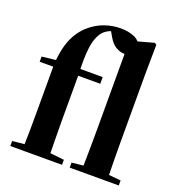

<svg xmlns="http://www.w3.org/2000/svg" viewBox="-147 -955 1005 1078"><g transform="rotate(20 356.0 -416.5)"><path d="M34 0V-30L146 -41H242L343 -30V0ZM105 0Q107 -59 107.5 -118.5Q108 -178 108 -236V-501H27V-532L160 -547L108 -519Q113 -587 126.5 -632Q140 -677 160.5 -708.5Q181 -740 204 -761Q247 -799 294.5 -816Q342 -833 392 -833Q439 -833 474.5 -817.5Q510 -802 519 -764Q518 -738 504.5 -721.5Q491 -705 459 -705Q434 -705 408 -719.5Q382 -734 360 -773L340 -808V-820H384V-809Q356 -805 335 -795.5Q314 -786 298 -769Q269 -733 260.5 -671Q252 -609 257 -508V-236Q257 -178 258 -118.5Q259 -59 260 0ZM183 -501V-541H389V-501ZM389 0V-30L494 -41H566L682 -30V0ZM457 0Q458 -36 458.5 -76.5Q459 -117 459.5 -158Q460 -199 460 -236V-784L599 -822L610 -814L608 -653V-236Q608 -199 608.5 -158Q609 -117 609.5 -76.5Q610 -36 611 0Z"/></g></svg>

Font: Noto Serif TC ExtraBold
Style: Regular
Weight: 800
Designer: Ryoko NISHIZUKA 西塚涼子 (kana & ideographs); Frank Grießhammer (Latin, Greek & Cyrillic); Wenlong ZHANG 张文龙 (bopomofo); San
Foundry: Adobe
Version: Version 2.002-H1;hotconv 1.1.0;makeotfexe 2.6.0